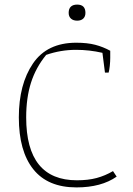

<svg xmlns="http://www.w3.org/2000/svg" viewBox="-20 -806 579 836"><path d="M279 -750Q279 -768 288.5 -777Q298 -786 316 -786Q352 -786 352 -750Q352 -734 342.5 -725Q333 -716 316 -716Q299 -716 289 -725Q279 -734 279 -750ZM62 -295Q62 -439 123.5 -529.5Q185 -620 312 -620Q360 -620 394.5 -611Q429 -602 460 -585V-554Q460 -538 458 -519Q456 -500 453 -490H437L426 -576Q369 -589 311 -589Q244 -589 181 -567Q136 -512 115 -446Q94 -380 94 -295Q94 -21 315 -21Q364 -21 401 -31Q438 -41 472 -61L488 -37Q421 10 313 10Q188 10 125 -69Q62 -148 62 -295Z"/></svg>

Font: Athiti ExtraLight
Style: Regular
Weight: 275
Designer: CadsonDemak Team
Foundry: CadsonDemak
Version: Version 1.033